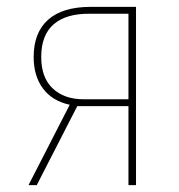

<svg xmlns="http://www.w3.org/2000/svg" viewBox="-20 -539 521 559"><path d="M376 -519V0H354V-230H205L87 0H63L183 -234Q132 -245 105 -281.5Q78 -318 78 -373Q78 -444 120 -481.5Q162 -519 244 -519ZM354 -250V-499H243Q173 -500 136.5 -468.5Q100 -437 100 -373Q100 -313 133.5 -281.5Q167 -250 223 -250Z"/></svg>

Font: Fira Sans Condensed Thin
Style: Regular
Weight: 250
Width: 3
Designer: Carrois Corporate & Edenspiekermann AG
Foundry: Carrois Corporate GbR & Edenspiekermann AG
Version: Version 4.203